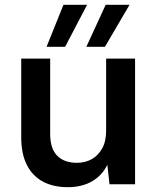

<svg xmlns="http://www.w3.org/2000/svg" viewBox="-20 -764 649 796"><path d="M261 12Q201 12 158 -11Q115 -34 91.5 -80Q68 -126 68 -195V-521H188V-209Q188 -148 217 -118.5Q246 -89 299 -89Q333 -89 360 -104Q387 -119 403.5 -148.5Q420 -178 420 -222V-521H540V0H434L425 -81Q404 -37 362 -12.5Q320 12 261 12ZM338 -570 418 -744H517L415 -570ZM173 -570 243 -744H341L250 -570Z"/></svg>

Font: DM Sans 10pt SemiBold
Style: Regular
Weight: 600
Version: Version 4.004;gftools[0.9.30]